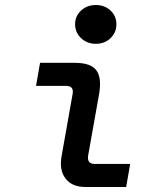

<svg xmlns="http://www.w3.org/2000/svg" viewBox="-20 -747 640 767"><path d="M363 -572Q328 -572 304 -594.5Q280 -617 280 -650Q280 -683 304 -705Q328 -727 363 -727Q398 -727 421.5 -705Q445 -683 445 -650Q445 -617 421.5 -594.5Q398 -572 363 -572ZM321 0Q268 0 242 -33.5Q216 -67 226 -123L270 -371Q276 -404 244 -404H124L140 -496H279Q343 -496 365 -466Q387 -436 376 -372L332 -125Q327 -92 359 -92H500L484 0Z"/></svg>

Font: DM Mono Medium
Style: Italic
Weight: 500
Italic angle: -10°
Designer: Colophon Foundry
Foundry: Colophon Foundry
Version: Version 1.000; ttfautohint (v1.8.2.53-6de2)